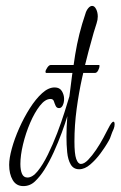

<svg xmlns="http://www.w3.org/2000/svg" viewBox="-20 -583 408 650"><path d="M59 47Q35 47 23 26.5Q11 6 11 -25Q11 -47 20 -80Q29 -113 45 -149Q61 -185 81 -216.5Q101 -248 122.5 -267.5Q144 -287 165 -287Q182 -287 189.5 -274.5Q197 -262 197 -248Q197 -236 192.5 -226.5Q188 -217 180 -217Q172 -217 168.5 -224.5Q165 -232 162.5 -240Q160 -248 151 -248Q133 -248 115 -225Q97 -202 82 -167Q67 -132 58 -94.5Q49 -57 49 -28Q49 -7 54.5 5.5Q60 18 73 18Q90 18 107.5 -3.5Q125 -25 142 -59.5Q159 -94 173.5 -132Q188 -170 198.5 -203.5Q209 -237 215 -257Q223 -327 234.5 -398Q246 -469 269 -536Q272 -547 278.5 -555Q285 -563 292 -563Q300 -563 305.5 -552Q311 -541 311 -527Q311 -516 307 -504Q303 -492 297 -472Q290 -448 279.5 -408.5Q269 -369 258 -319.5Q247 -270 239.5 -214.5Q232 -159 232 -104Q232 -62 238 -45Q244 -28 254 -28Q265 -28 278.5 -42Q292 -56 305.5 -76Q319 -96 330 -116.5Q341 -137 347 -149Q358 -171 364 -171Q368 -171 368 -162Q368 -155 365 -147Q359 -134 357 -127.5Q355 -121 352.5 -115Q350 -109 342 -96Q335 -84 320 -63.5Q305 -43 286 -26.5Q267 -10 248 -10Q229 -10 219.5 -26Q210 -42 207.5 -67.5Q205 -93 205 -120Q205 -153 208 -190Q201 -166 189 -133.5Q177 -101 162 -68Q147 -35 130 -8Q116 14 99 30.5Q82 47 59 47ZM137 -336Q134 -336 134 -340Q134 -345 140 -354Q146 -363 152 -363H315Q317 -363 317 -360Q317 -354 312.5 -345Q308 -336 301 -336Z"/></svg>

Font: Inspiration
Style: Regular
Weight: 400
Designer: Robert E. Leuschke
Foundry: Robert E. Leuschke
Version: Version 2.010; ttfautohint (v1.8.3)